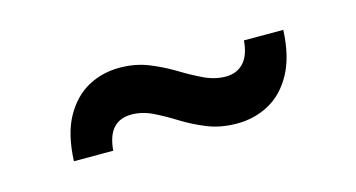

<svg xmlns="http://www.w3.org/2000/svg" viewBox="-34 -522 612 330"><g transform="rotate(-15 272.0 -357.5)"><path d="M358 -285Q389 -285 415 -299Q441 -313 457.5 -343Q474 -373 476 -420H406Q404 -394 392 -381Q380 -368 360 -368Q341 -368 322 -377Q303 -386 282.5 -398.5Q262 -411 238.5 -420.5Q215 -430 187 -430Q156 -430 130.5 -416Q105 -402 88.5 -372.5Q72 -343 70 -295H140Q142 -321 153.5 -334Q165 -347 186 -347Q205 -347 223.5 -338Q242 -329 262 -316.5Q282 -304 305.5 -294.5Q329 -285 358 -285Z"/></g></svg>

Font: Instrument Sans Condensed SemiBold
Style: Regular
Weight: 600
Width: 3
Designer: Rodrigo Fuenzalida
Foundry: fragTYPE
Version: Version 1.000;gftools[0.9.28]